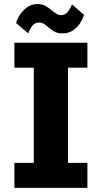

<svg xmlns="http://www.w3.org/2000/svg" viewBox="-20 -906 490 926"><path d="M49.5 0V-120.5H143V-579.5H49.5V-700H401.5V-579.5H308V-120.5H401.5V0ZM280 -745Q256 -745 240.2 -754.8Q224.5 -764.5 212 -775.5Q202 -784.5 191.8 -791Q181.5 -797.5 169.5 -797.5Q146.5 -797.5 133.5 -778.8Q120.5 -760 116.5 -745L57.5 -795Q60.5 -809 73.5 -830.8Q86.5 -852.5 108.8 -869.5Q131 -886.5 161 -886.5Q184.5 -886.5 200.8 -876.8Q217 -867 230 -856Q241.5 -846.5 252 -839.8Q262.5 -833 275 -833Q296 -833 309.2 -851.8Q322.5 -870.5 327 -885L385 -834.5Q381 -819 368.5 -797.8Q356 -776.5 334 -760.8Q312 -745 280 -745Z"/></svg>

Font: Trispace Condensed
Style: Bold
Weight: 700
Width: 3
Designer: Tyler Finck
Foundry: Etcetera Type Company
Version: Version 1.210; ttfautohint (v1.8.3)